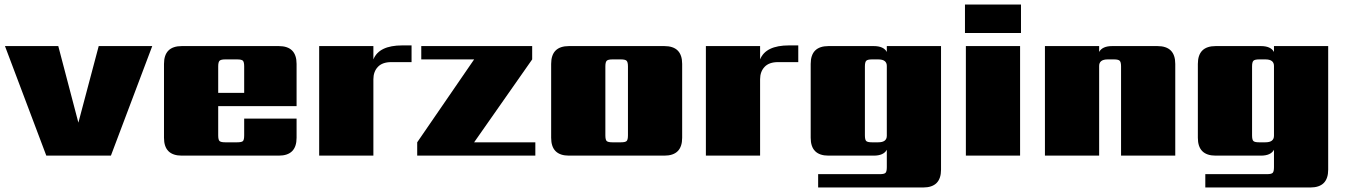

<svg xmlns="http://www.w3.org/2000/svg" viewBox="-20 -689 5955 850"><path d="M2 -485H238L327 -146L417 -485H654L471 0H185Z M946 -278H1061V-395Q1061 -414 1055.5 -420Q1050 -426 1030 -426H977Q958 -426 952 -420Q946 -414 946 -395ZM785 -485H1214Q1293 -485 1293 -406V-219H946V-90Q946 -70 952 -64.5Q958 -59 977 -59H1030Q1050 -59 1055.5 -64.5Q1061 -70 1061 -90V-164H1293V-79Q1293 0 1214 0H785Q706 0 706 -79V-406Q706 -485 785 -485Z M1761 -488H1802V-414H1712Q1673 -414 1653 -393Q1633 -372 1633 -338V0H1393V-485H1633V-426Q1658 -488 1761 -488Z M2350 -59V0H1827V-59L2079 -426H1845V-485H2336V-426L2079 -59Z M2760 -90V-395Q2760 -414 2754 -420Q2748 -426 2729 -426H2691Q2672 -426 2666 -420Q2660 -414 2660 -395V-90Q2660 -70 2666 -64.5Q2672 -59 2691 -59H2729Q2748 -59 2754 -64.5Q2760 -70 2760 -90ZM2499 -485H2921Q3000 -485 3000 -406V-79Q3000 0 2921 0H2499Q2420 0 2420 -79V-406Q2420 -485 2499 -485Z M3473 -488H3514V-414H3424Q3385 -414 3365 -393Q3345 -372 3345 -338V0H3105V-485H3345V-426Q3370 -488 3473 -488Z M3840 -59H3868Q3906 -59 3906 -88V-397Q3906 -426 3868 -426H3840Q3821 -426 3815 -420Q3809 -414 3809 -395V-90Q3809 -70 3815 -64.5Q3821 -59 3840 -59ZM3906 -485H4146V62Q4146 141 4067 141H3602V82H3875Q3895 82 3900.5 76Q3906 70 3906 51V-26Q3892 0 3848 0H3648Q3569 0 3569 -79V-406Q3569 -485 3648 -485H3848Q3892 -485 3906 -459Z M4496 0H4256V-485H4496ZM4252 -543V-669H4500V-543Z M4904 -485H5104Q5183 -485 5183 -406V0H4943V-395Q4943 -414 4937 -420Q4931 -426 4912 -426H4884Q4846 -426 4846 -397V0H4606V-485H4846V-459Q4860 -485 4904 -485Z M5554 -59H5582Q5620 -59 5620 -88V-397Q5620 -426 5582 -426H5554Q5535 -426 5529 -420Q5523 -414 5523 -395V-90Q5523 -70 5529 -64.5Q5535 -59 5554 -59ZM5620 -485H5860V62Q5860 141 5781 141H5316V82H5589Q5609 82 5614.5 76Q5620 70 5620 51V-26Q5606 0 5562 0H5362Q5283 0 5283 -79V-406Q5283 -485 5362 -485H5562Q5606 -485 5620 -459Z"/></svg>

Font: Sarpanch Black
Style: Regular
Weight: 900
Designer: Manushi Parikh (Devanagari and Latin), Jyotish Sonowal (Devanagari)
Foundry: Indian Type Foundry
Version: Version 2.004;PS 1.0;hotconv 1.0.78;makeotf.lib2.5.61930; tt